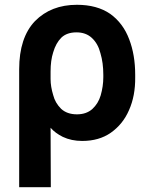

<svg xmlns="http://www.w3.org/2000/svg" viewBox="-20 -575 625 801"><path d="M60 -286Q60 -418 126 -487Q193 -555 301 -555Q385 -555 440 -517Q494 -478 519 -411Q544 -346 544 -263V-253Q545 -175 518 -115Q493 -57 442 -21Q393 13 323 13Q278 13 242 -4Q210 -20 191 -42L192 206H60ZM191 -245Q191 -214 202 -178Q210 -146 235 -121Q260 -98 301 -98Q340 -98 365 -120Q390 -143 400 -177Q411 -215 411 -253V-263Q411 -313 399 -353Q389 -393 363 -417Q338 -440 299 -440Q259 -440 236 -418Q213 -395 202 -357Q191 -323 191 -277Z"/></svg>

Font: Sinter Bold
Style: Regular
Weight: 700
Foundry: Adobe & rsms
Version: Version 1.000